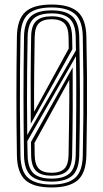

<svg xmlns="http://www.w3.org/2000/svg" viewBox="-20 -827 460 854"><path d="M209.8 6.8Q128.2 6.8 92.4 -26.4Q56.5 -59.5 55.2 -135.8Q54 -211.2 53.5 -276.1Q53 -341 53 -402.2Q53 -463.5 53.5 -527.2Q54 -591 55.2 -664Q56.5 -740.5 92.4 -773.6Q128.2 -806.8 209.8 -806.8Q289.2 -806.8 325.9 -774.1Q362.5 -741.5 364.2 -664.2Q366 -577.2 366.8 -494Q367.5 -410.8 366.9 -323.1Q366.2 -235.5 364.2 -135.5Q362.5 -56.8 325.1 -25Q287.8 6.8 209.8 6.8ZM209.8 -6.2Q279.5 -6.2 313.2 -35.1Q347 -64 348.2 -136Q350 -227.8 350.8 -311Q351.5 -394.2 350.9 -479.8Q350.2 -565.2 348.2 -663.8Q347 -734.8 313.8 -764.2Q280.5 -793.8 209.8 -793.8Q136.5 -793.8 104.4 -763.4Q72.2 -733 71 -663.8Q69.5 -583.5 68.9 -506.1Q68.2 -428.8 68.6 -339.8Q69 -250.8 71 -136Q72 -63.8 106 -35Q140 -6.2 209.8 -6.2ZM209.8 -19.2Q145.2 -19.2 116.5 -46.4Q87.8 -73.5 86.8 -136Q85.8 -211.2 85.1 -276.1Q84.5 -341 84.5 -402.1Q84.5 -463.2 85.1 -527Q85.8 -590.8 86.8 -663.8Q87.8 -726.2 116.4 -753.5Q145 -780.8 209.8 -780.8Q272 -780.8 301.5 -754.2Q331 -727.8 332.5 -663.2Q335.2 -539.5 335.5 -411.9Q335.8 -284.2 332.5 -136.2Q331 -71 300.9 -45.1Q270.8 -19.2 209.8 -19.2ZM101.2 -226.5 317.8 -603.2Q317.5 -618 317.2 -633.1Q317 -648.2 316.8 -663Q315.2 -721 289.4 -744.2Q263.5 -767.5 209.8 -767.5Q153.5 -767.5 128.6 -743.4Q103.8 -719.2 102.8 -663.2Q101.2 -580.2 100.6 -508.9Q100 -437.5 100.1 -369.1Q100.2 -300.8 101.2 -226.5ZM116.8 -276.2Q116 -367.8 116.4 -469.2Q116.8 -570.8 118.5 -663.2Q119.2 -714 141.8 -734.2Q164.2 -754.5 209.8 -754.5Q255.8 -754.5 277.8 -733.9Q299.8 -713.2 300.8 -662.8Q301.2 -648.5 301.4 -634.8Q301.5 -621 301.8 -607.8ZM131.8 -330 285.8 -611.2Q285.5 -623.2 285.4 -639.8Q285.2 -656.2 285 -661.2Q284.2 -705.8 265.9 -723.6Q247.5 -741.5 209.8 -741.5Q171.8 -741.5 153.4 -723.9Q135 -706.2 134.2 -662.2Q132.8 -575.8 132 -493Q131.2 -410.2 131.8 -330ZM209.8 -32.5Q262.2 -32.5 288.8 -55.1Q315.2 -77.8 316.8 -136.8Q318.8 -252.8 319.2 -358.8Q319.8 -464.8 318 -577L101.5 -199.2Q101.8 -183.8 102.1 -167.8Q102.5 -151.8 102.8 -136.2Q103.8 -80.8 128.6 -56.6Q153.5 -32.5 209.8 -32.5ZM209.8 -45.5Q163 -45.5 141.2 -66.1Q119.5 -86.8 118.5 -136.2Q118.2 -148 118.1 -164.6Q118 -181.2 117.8 -195.5L303.2 -527.2Q304 -444.8 303.5 -347.2Q303 -249.8 300.8 -137Q299.8 -85.5 277.2 -65.5Q254.8 -45.5 209.8 -45.5ZM209.8 -58.5Q247.5 -58.5 265.9 -76.2Q284.2 -94 285 -138.5Q286.2 -217.5 287.5 -303.6Q288.8 -389.8 288.2 -471.8L133.5 -191.2Q133.8 -179.8 133.9 -167.2Q134 -154.8 134.2 -137.2Q135 -95 152.8 -76.8Q170.5 -58.5 209.8 -58.5Z"/></svg>

Font: Big Shoulders Inline Text
Style: Regular
Weight: 400
Designer: Patric King
Foundry: XO Type Co
Version: Version 1.000